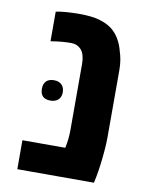

<svg xmlns="http://www.w3.org/2000/svg" viewBox="-76 -697 580 752"><g transform="rotate(10 214.5 -320.5)"><path d="M44.9 0V-115.2H215.3Q219.2 -132.8 221.2 -150.9Q223.1 -168.9 223.1 -187V-450.7Q223.1 -468.3 219 -483.2Q214.8 -498 205.6 -507.8Q198.7 -515.1 189 -519.3Q179.2 -523.4 166.5 -523.4Q148.4 -523.4 129.2 -521.7Q109.9 -520 85.9 -516.1V-633.8Q105 -637.7 128.7 -639.4Q152.3 -641.1 180.7 -641.1Q228.5 -641.1 259 -632.3Q289.6 -623.5 309.1 -608.4Q328.6 -593.3 341.3 -571Q354 -548.8 359.9 -524.4Q365.2 -508.8 368.2 -490.2Q371.1 -471.7 371.1 -450.7V-187Q371.1 -159.2 368.4 -128.4Q365.7 -97.7 362.1 -70.3Q358.4 -43 355 -25.9L349.6 0ZM125.5 -287.1Q85 -287.1 85 -327.1Q85 -347.2 95.7 -357.7Q106.4 -368.2 126 -368.2Q146 -368.2 157 -357.2Q168 -346.2 168 -327.1Q168 -308.6 156.7 -297.9Q145.5 -287.1 125.5 -287.1Z"/></g></svg>

Font: Wonky
Style: Regular
Weight: 400
Designer: Monotype Design Team
Foundry: Monotype Imaging Inc.
Version: Version 3.000